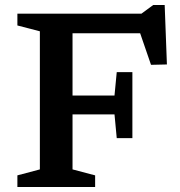

<svg xmlns="http://www.w3.org/2000/svg" viewBox="-20 -753 724 773"><path d="M513 -462.5V-330V-197H450L441 -292.5H201.5V-368.5H441L450 -462.5ZM597 -733H643L652 -493.5L588 -492L530 -660.5L581 -619H198V-698H549.5ZM272 -698V-71L363 -47V0H50V-47L140.5 -71V-627L50 -650.5V-698Z"/></svg>

Font: Newsreader 9pt Medium
Style: Regular
Weight: 500
Designer: Hugues Gentile
Foundry: Production Type
Version: Version 1.003